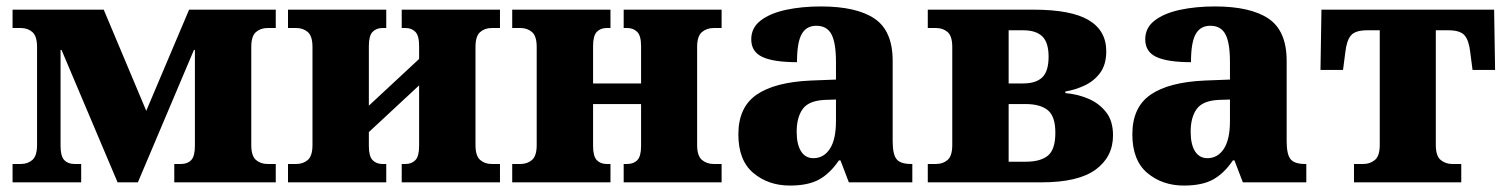

<svg xmlns="http://www.w3.org/2000/svg" viewBox="-20 -566 4676 596"><path d="M19 0V-57H45Q66 -57 80.5 -69.5Q95 -82 95 -116V-420Q95 -454 80.5 -466.5Q66 -479 45 -479H19V-536H302L434 -222L567 -536H836V-479H810Q789 -479 774.5 -466.5Q760 -454 760 -420V-116Q760 -82 774.5 -69.5Q789 -57 810 -57H836V0H521V-57H542Q562 -57 573.5 -69Q585 -81 585 -113V-411H582L408 0H345L171 -411H168V-113Q168 -81 179.5 -69Q191 -57 211 -57H232V0Z M874 0V-57H900Q921 -57 935.5 -69.5Q950 -82 950 -116V-420Q950 -454 935.5 -466.5Q921 -479 900 -479H874V-536H1179V-479H1167Q1148 -479 1136.5 -467Q1125 -455 1125 -423V-238L1281 -383V-423Q1281 -455 1269.5 -467Q1258 -479 1239 -479H1227V-536H1532V-479H1506Q1485 -479 1470.5 -466.5Q1456 -454 1456 -420V-116Q1456 -82 1470.5 -69.5Q1485 -57 1506 -57H1532V0H1227V-57H1239Q1258 -57 1269.5 -69Q1281 -81 1281 -113V-301L1125 -156V-113Q1125 -81 1136.5 -69Q1148 -57 1167 -57H1179V0Z M1570 0V-57H1596Q1617 -57 1631.5 -69.5Q1646 -82 1646 -116V-420Q1646 -454 1631.5 -466.5Q1617 -479 1596 -479H1570V-536H1875V-479H1863Q1844 -479 1832.5 -467Q1821 -455 1821 -423V-307H1970V-423Q1970 -455 1958 -467Q1946 -479 1927 -479H1916V-536H2220V-479H2195Q2174 -479 2159 -466.5Q2144 -454 2144 -420V-116Q2144 -82 2159 -69.5Q2174 -57 2195 -57H2220V0H1916V-57H1927Q1947 -57 1958.5 -69Q1970 -81 1970 -113V-243H1821V-113Q1821 -81 1832.5 -69Q1844 -57 1863 -57H1875V0Z M2432 10Q2365 10 2318.5 -29Q2272 -68 2272 -149Q2272 -233 2328.5 -272Q2385 -311 2497 -316L2575 -319V-374Q2575 -433 2561 -459.5Q2547 -486 2514 -486Q2483 -486 2468.5 -460Q2454 -434 2454 -373Q2382 -373 2347 -389Q2312 -405 2312 -444Q2312 -480 2341.5 -502.5Q2371 -525 2420 -535.5Q2469 -546 2528 -546Q2639 -546 2695 -508Q2751 -470 2751 -377V-128Q2751 -87 2763 -72Q2775 -57 2808 -57H2812V0H2615L2589 -68H2584Q2557 -28 2523 -9Q2489 10 2432 10ZM2505 -75Q2537 -75 2556 -104Q2575 -133 2575 -190V-257L2542 -256Q2491 -254 2472 -228Q2453 -202 2453 -157Q2453 -118 2466.5 -96.5Q2480 -75 2505 -75Z M2860 0V-57H2886Q2907 -57 2921.5 -69.5Q2936 -82 2936 -116V-420Q2936 -454 2921.5 -466.5Q2907 -479 2886 -479H2860V-536H3188Q3305 -536 3359.5 -503.5Q3414 -471 3414 -407Q3414 -366 3395.5 -340.5Q3377 -315 3347.5 -301Q3318 -287 3287 -282V-277Q3324 -274 3357.5 -260Q3391 -246 3413 -218.5Q3435 -191 3435 -146Q3435 -79 3381 -39.5Q3327 0 3213 0ZM3111 -307H3156Q3196 -307 3215.5 -326Q3235 -345 3235 -390Q3235 -434 3215.5 -453Q3196 -472 3156 -472H3111ZM3111 -64H3164Q3210 -64 3233 -83Q3256 -102 3256 -154Q3256 -205 3232.5 -224Q3209 -243 3164 -243H3111Z M3655 10Q3588 10 3541.5 -29Q3495 -68 3495 -149Q3495 -233 3551.5 -272Q3608 -311 3720 -316L3798 -319V-374Q3798 -433 3784 -459.5Q3770 -486 3737 -486Q3706 -486 3691.5 -460Q3677 -434 3677 -373Q3605 -373 3570 -389Q3535 -405 3535 -444Q3535 -480 3564.5 -502.5Q3594 -525 3643 -535.5Q3692 -546 3751 -546Q3862 -546 3918 -508Q3974 -470 3974 -377V-128Q3974 -87 3986 -72Q3998 -57 4031 -57H4035V0H3838L3812 -68H3807Q3780 -28 3746 -9Q3712 10 3655 10ZM3728 -75Q3760 -75 3779 -104Q3798 -133 3798 -190V-257L3765 -256Q3714 -254 3695 -228Q3676 -202 3676 -157Q3676 -118 3689.5 -96.5Q3703 -75 3728 -75Z M4183 0V-57H4212Q4233 -57 4248 -69.5Q4263 -82 4263 -116V-472H4224Q4187 -472 4173.5 -456Q4160 -440 4156 -403L4149 -349H4079L4082 -536H4618L4621 -349H4551L4544 -403Q4540 -440 4526.5 -456Q4513 -472 4476 -472H4437V-116Q4437 -82 4452 -69.5Q4467 -57 4488 -57H4516V0Z"/></svg>

Font: Noto Serif ExtraBold
Style: Regular
Weight: 800
Designer: Monotype Design Team
Foundry: Monotype Imaging Inc.
Version: Version 2.014